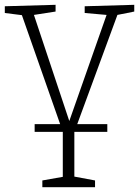

<svg xmlns="http://www.w3.org/2000/svg" viewBox="-25 -548 578 798"><path d="M119 0V-32H225L66 -485L-5 -494V-522L206 -528V-500L116 -486L263 -45L418 -486L327 -494V-522L533 -528V-500L463 -486L296 -32H421V0H284V186L370 202V230H151V202L236 187V0Z"/></svg>

Font: Bitter Light
Style: Regular
Weight: 300
Designer: Sol Matas, and Bitter project Authors
Foundry: Sol Matas
Version: Version 2.001